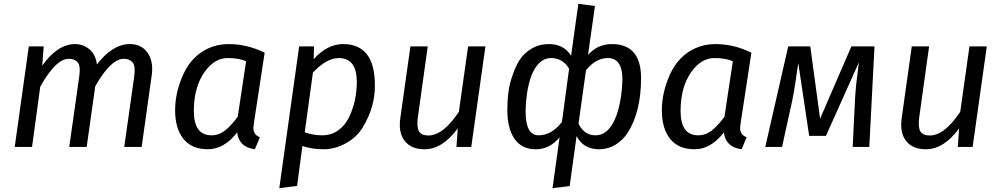

<svg xmlns="http://www.w3.org/2000/svg" viewBox="-20 -770 5247 1006"><path d="M661.1 -539.1Q720.7 -539.1 752.9 -494.1Q785.2 -449.2 774.9 -375L722.2 0H630.9L683.1 -368.2Q690.9 -422.9 675.3 -442.4Q659.7 -461.9 627.9 -461.9Q561 -461.9 479 -317.9L434.1 0H342.8L395 -368.2Q403.3 -422.9 387.7 -442.4Q372.1 -461.9 339.8 -461.9Q272.9 -461.9 190.9 -315.9L147.9 0H57.1L130.9 -526.9H209L201.2 -425.8Q281.2 -538.6 373 -539.1Q417 -539.1 449.2 -511.2Q481.4 -483.4 487.8 -432.1Q569.3 -539.1 661.1 -539.1Z M1074.2 -419.9Q995.6 -336.9 995.6 -189Q995.6 -61 1087.9 -61Q1127 -61 1158.7 -85.9Q1190.4 -110.8 1225.6 -158.2L1269.5 -449.2Q1230.5 -465.8 1174.1 -465.8Q1117.7 -465.8 1074.2 -419.9ZM1178.7 -539.1Q1273.9 -539.1 1366.7 -494.1L1309.6 -120.1Q1307.6 -104 1307.6 -99.1Q1307.6 -64 1341.8 -50.8L1315.4 12.2Q1231.4 1 1222.7 -76.2Q1154.8 11.7 1069.6 12Q984.4 12.2 940.9 -42.5Q897.5 -97.2 897.5 -191.9Q897.5 -286.6 940.9 -381.6Q984.4 -476.6 1071.3 -516.6Q1120.1 -539.1 1178.7 -539.1Z M1755.4 -465.8Q1691.4 -465.8 1619.6 -390.1L1576.7 -77.1Q1620.6 -61 1668.5 -61Q1716.3 -61 1752.4 -87.4Q1788.6 -113.3 1809.1 -156.2Q1848.6 -238.3 1849.6 -338.9Q1849.6 -465.8 1755.4 -465.8ZM1944.3 -319.8Q1944.3 -209 1882.3 -105.5Q1851.6 -52.7 1794.4 -20.5Q1736.8 11.7 1676.3 12.2Q1615.7 12.2 1564.5 -4.9L1536.6 204.1L1443.4 215.8L1547.4 -526.9H1625.5L1623.5 -460Q1694.8 -539.1 1777.8 -539.1Q1860.8 -539.1 1902.8 -484.9Q1944.8 -430.7 1944.3 -319.8Z M2224.6 -60.1Q2301.8 -60.1 2384.3 -184.1L2432.6 -526.9H2523.4L2449.2 0H2371.6L2378.4 -97.2Q2298.3 11.7 2204.6 12.2Q2134.8 12.2 2100.6 -31.5Q2066.4 -75.2 2077.6 -151.9L2130.4 -526.9H2221.2L2169.4 -155.8Q2162.6 -102.5 2175.5 -81.3Q2188.5 -60.1 2224.6 -60.1Z M3165 -465.8Q3101.1 -465.8 3050.3 -401.9L3011.2 -122.1Q3041 -61 3100.1 -61Q3139.2 -61 3168 -91.8Q3215.8 -143.1 3233.9 -265.6Q3240.7 -312 3241.2 -354Q3241.2 -465.8 3165 -465.8ZM2867.2 -465.8Q2831.1 -465.8 2803.7 -438Q2756.8 -390.6 2740.7 -275.4Q2734.4 -231 2733.9 -188Q2733.4 -61 2801.8 -61Q2870.1 -61 2924.3 -130.9L2961.9 -410.2Q2928.2 -465.8 2867.2 -465.8ZM3186 -539.1Q3338.9 -539.1 3338.9 -361.3Q3338.9 -183.6 3268.6 -74.2Q3244.1 -36.1 3205.6 -12.2Q3167 11.7 3119.1 12.2Q3037.1 12.2 3001 -57.1L2964.8 205.1L2875 215.8L2912.1 -50.8Q2860.4 12.2 2787.1 12.2Q2713.9 12.2 2675.8 -42.5Q2638.2 -97.2 2638.2 -193.4Q2638.2 -289.6 2658.2 -353.5Q2678.2 -418 2701.7 -454.6Q2725.1 -491.2 2765.1 -515.1Q2805.2 -539.1 2856 -539.1Q2934.1 -539.1 2972.2 -478L3010.3 -750L3097.2 -738.8L3061 -481.9Q3110.8 -539.1 3186 -539.1Z M3624.5 -419.9Q3545.9 -336.9 3545.9 -189Q3545.9 -61 3638.2 -61Q3677.2 -61 3709 -85.9Q3740.7 -110.8 3775.9 -158.2L3819.8 -449.2Q3780.8 -465.8 3724.4 -465.8Q3668 -465.8 3624.5 -419.9ZM3729 -539.1Q3824.2 -539.1 3917 -494.1L3859.9 -120.1Q3857.9 -104 3857.9 -99.1Q3857.9 -64 3892.1 -50.8L3865.7 12.2Q3781.7 1 3772.9 -76.2Q3705.1 11.7 3619.9 12Q3534.7 12.2 3491.2 -42.5Q3447.8 -97.2 3447.8 -191.9Q3447.8 -286.6 3491.2 -381.6Q3534.7 -476.6 3621.6 -516.6Q3670.4 -539.1 3729 -539.1Z M4534.7 0H4447.8L4460 -252Q4463.9 -322.8 4480 -442.9L4307.6 -58.1H4219.7L4162.6 -439.9Q4145.5 -315.9 4131.8 -247.1L4077.6 0H3989.7L4109.9 -526.9H4225.6L4276.9 -147.9L4440.9 -526.9H4562Z M4851.6 -60.1Q4928.7 -60.1 5011.2 -184.1L5059.6 -526.9H5150.4L5076.2 0H4998.5L5005.4 -97.2Q4925.3 11.7 4831.5 12.2Q4761.7 12.2 4727.5 -31.5Q4693.4 -75.2 4704.6 -151.9L4757.3 -526.9H4848.1L4796.4 -155.8Q4789.6 -102.5 4802.5 -81.3Q4815.4 -60.1 4851.6 -60.1Z"/></svg>

Font: FiraSans-Italic
Style: Italic
Weight: 400
Italic angle: -8°
Designer: Carrois Corporate & Edenspiekermann AG
Foundry: Carrois Corporate GbR & Edenspiekermann AG
Version: Version 3.106;PS 003.106;hotconv 1.0.70;makeotf.lib2.5.58329